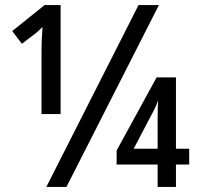

<svg xmlns="http://www.w3.org/2000/svg" viewBox="-20 -734 779 754"><path d="M162 0 524 -714H604L241 0ZM143 -533Q143 -556 144 -579.5Q145 -603 147 -628Q139 -620 132.5 -614Q126 -608 121 -604L66 -562L28 -612L155 -714H218V-286H143ZM599 0V-88H438V-143L595 -430H671V-150H723V-88H671V0ZM505 -150H599V-265Q599 -289 599.5 -308Q600 -327 601 -340Q593 -316 578 -289Z"/></svg>

Font: Noto Sans ExtraCondensed Medium
Style: Regular
Weight: 500
Width: 2
Designer: Monotype Design Team
Foundry: Monotype Imaging Inc.
Version: Version 2.013; ttfautohint (v1.8.4.7-5d5b)